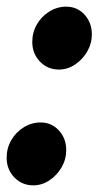

<svg xmlns="http://www.w3.org/2000/svg" viewBox="-23 -546 296 577"><path d="M77 11Q43 11 20 -13Q-3 -37 -3 -72Q-3 -101 11 -125Q25 -149 48.5 -163.5Q72 -178 99 -178Q132 -178 154 -154Q176 -130 176 -95Q176 -67 162 -43Q148 -19 125.5 -4Q103 11 77 11ZM154 -337Q120 -337 97 -361Q74 -385 74 -420Q74 -449 88 -473Q102 -497 125.5 -511.5Q149 -526 176 -526Q209 -526 231 -502Q253 -478 253 -443Q253 -415 239 -391Q225 -367 202.5 -352Q180 -337 154 -337Z"/></svg>

Font: Red Hat Text
Style: Italic
Weight: 300
Italic angle: -12°
Designer: Pentagram, MCKL
Foundry: Pentagram, MCKL
Version: Version 1.023